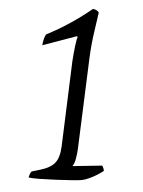

<svg xmlns="http://www.w3.org/2000/svg" viewBox="-46 -602 477 640"><g transform="rotate(-5 193.0 -282.5)"><path d="M201 0Q191 0 167.5 -2.5Q144 -5 116 -8.5Q88 -12 63 -16Q38 -20 26 -24Q28 -29 31 -34.5Q34 -40 38 -43L64 -46Q102 -50 119.5 -65.5Q137 -81 145 -118L205 -396Q212 -425 219 -447.5Q226 -470 230 -477L227 -479L110 -459Q113 -471 117.5 -480.5Q122 -490 126 -494Q171 -508 211.5 -526Q252 -544 289 -565Q303 -561 307 -551Q300 -529 286.5 -488.5Q273 -448 263 -403L198 -104Q194 -87 188.5 -72Q183 -57 175 -49L274 -42Q275 -40 276.5 -35.5Q278 -31 278 -24Q260 -14 237.5 -7Q215 0 201 0Z"/></g></svg>

Font: Texturina Thin
Style: Italic
Weight: 100
Italic angle: -11°
Designer: Guillermo Torres Carreño
Foundry: Omnibus-Type
Version: Version 1.002; ttfautohint (v1.8.3)